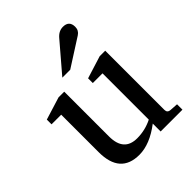

<svg xmlns="http://www.w3.org/2000/svg" viewBox="-207 -854 983 983"><g transform="rotate(-45 284.5 -362.5)"><path d="M460 -688Q460 -662.1 438 -647.9L286.1 -550.8H229L361.8 -706.1Q384.8 -732.9 415 -732.9Q460 -732.9 460 -688ZM547.9 0H390.1V-57.1Q305.2 7.8 229 7.8Q90.8 7.8 90.8 -149.9V-420.9H21V-455.1L144 -493.2H185.1V-168.9Q185.1 -60.1 280.8 -60.1Q338.4 -60.1 390.1 -85.9V-420.9H319.8V-455.1L441.9 -493.2H481.9V-64Q481.9 -43.5 503.9 -42L547.9 -39.1Z"/></g></svg>

Font: Ezra SIL SR
Style: Regular
Weight: 400
Designer: Development by SIL's NRSI team. OpenType tables by Ralph Hancock ( hancock@dircon.co.uk ).
Foundry: Development by SIL's NRSI team.
Version: Version 2.51; 2007